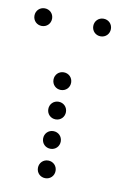

<svg xmlns="http://www.w3.org/2000/svg" viewBox="-100 -621 400 643"><g transform="rotate(10 100.0 -300.0)"><path d="M0 -520C17 -520 30 -533 30 -550C30 -567 17 -580 0 -580C-17 -580 -30 -567 -30 -550C-30 -533 -17 -520 0 -520ZM200 -520C217 -520 230 -533 230 -550C230 -567 217 -580 200 -580C183 -580 170 -567 170 -550C170 -533 183 -520 200 -520ZM100 -320C117 -320 130 -333 130 -350C130 -367 117 -380 100 -380C83 -380 70 -367 70 -350C70 -333 83 -320 100 -320ZM100 -220C117 -220 130 -233 130 -250C130 -267 117 -280 100 -280C83 -280 70 -267 70 -250C70 -233 83 -220 100 -220ZM100 -120C117 -120 130 -133 130 -150C130 -167 117 -180 100 -180C83 -180 70 -167 70 -150C70 -133 83 -120 100 -120ZM100 -20C117 -20 130 -33 130 -50C130 -67 117 -80 100 -80C83 -80 70 -67 70 -50C70 -33 83 -20 100 -20Z"/></g></svg>

Font: TINY 5x3 60
Style: Regular
Weight: 150
Designer: Jack Halten Fahnestock
Foundry: Velvetyne Type Foundry
Version: Version 1.002;hotconv 1.0.109;makeotfexe 2.5.65596